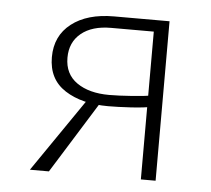

<svg xmlns="http://www.w3.org/2000/svg" viewBox="-39 -452 541 493"><g transform="rotate(5 232.0 -205.5)"><path d="M341 0V-381H231Q182 -381 154 -358Q126 -335 126 -295Q126 -253 157.5 -231Q189 -209 241 -209Q265 -209 299 -211.5Q333 -214 358 -218V-189Q333 -184 299 -182Q265 -180 241 -180Q173 -180 129.5 -208Q86 -236 86 -293Q86 -348 126.5 -379.5Q167 -411 236 -411H379V0ZM55 0 193 -201 221 -188 104 0Z"/></g></svg>

Font: Ysabeau Infant ExtraLight
Style: Regular
Weight: 250
Designer: Christian Thalmann (Catharsis Fonts)
Version: Version 2.001;gftools[0.9.30]; featfreeze: ss01,ss02,lnum